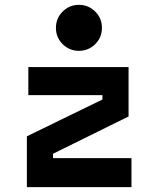

<svg xmlns="http://www.w3.org/2000/svg" viewBox="-20 -773 652 793"><path d="M91 0V-210L403 -362V-380H97V-496H511V-292L199 -138V-120H523V0ZM306 -563Q267 -563 239 -590.5Q211 -618 211 -658Q211 -698 239 -725.5Q267 -753 306 -753Q345 -753 373 -725.5Q401 -698 401 -658Q401 -618 373 -590.5Q345 -563 306 -563Z"/></svg>

Font: Space Mono
Style: Bold
Weight: 700
Monospace: yes
Designer: Colophon Foundry + Benjamin Critton
Foundry: Colophon Foundry & Benjamin Critton
Version: Version 1.003; ttfautohint (v1.8.4.7-5d5b)